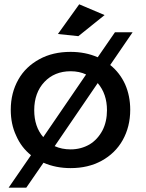

<svg xmlns="http://www.w3.org/2000/svg" viewBox="-20 -777 679 892"><path d="M561 -386C545 -421 522 -451 492 -475L596 -627H514L434 -511C395 -528 353 -536 308 -536C253 -536 205 -525 163 -502C121 -479 88 -448 65 -407C42 -366 30 -320 30 -267C30 -223 38 -183 55 -147C71 -110 94 -80 124 -56L20 95H102L182 -21C221 -4 263 4 308 4C362 4 410 -7 452 -30C494 -53 527 -85 550 -126C573 -167 585 -214 585 -267C585 -310 577 -350 561 -386ZM181 -140C153 -172 139 -214 139 -265C139 -319 155 -363 186 -396C217 -429 258 -446 308 -446C335 -446 359 -441 380 -431ZM396 -106C370 -91 341 -83 308 -83C281 -83 256 -88 234 -98L434 -391C463 -357 477 -315 477 -265C477 -230 470 -198 456 -171C441 -143 421 -121 396 -106ZM348 -757 249 -619 344 -609 466 -707Z"/></svg>

Font: Argentum Sans
Style: Regular
Weight: 400
Designer: Julieta Ulanovsky
Foundry: Julieta Ulanovsky
Version: Version 5.001;March 29, 2019;FontCreator 11.5.0.2425 64-bit